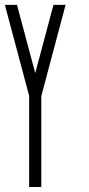

<svg xmlns="http://www.w3.org/2000/svg" viewBox="-44 -752 357 772"><path d="M122.1 -365.7V0H73.2V-366.7L-24.4 -732.4H24.4L97.7 -458L170.9 -732.4H219.7Z"/></svg>

Font: Daray
Style: Regular
Weight: 400
Designer: Maxim Raikov
Foundry: Maxim Raikov
Version: Version 1.00 May 24, 2021, initial release